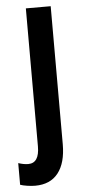

<svg xmlns="http://www.w3.org/2000/svg" viewBox="-85 -668 377 847"><g transform="rotate(-5 103.0 -244.5)"><path d="M36 147Q20 147 0.5 144Q-19 141 -30 137V41Q-6 49 14 49Q63 49 63 -25V-636H173V-25Q173 58 138 102.5Q103 147 36 147Z"/></g></svg>

Font: Noto Sans Kannada UI ExtraCondensed SemiBold
Style: Regular
Weight: 600
Width: 2
Designer: Jelle Bosma - Monotype Design Team
Foundry: Monotype Imaging Inc.
Version: Version 2.005; ttfautohint (v1.8.4.7-5d5b)